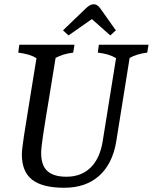

<svg xmlns="http://www.w3.org/2000/svg" viewBox="-20 -878 720 905"><path d="M83 -150Q83 -172 93 -238Q103 -304 126 -444L152 -604Q121 -623 66 -630L71 -667H331L325 -630Q276 -624 242 -605L212 -420Q191 -295 182.5 -237Q174 -179 174 -157Q174 -98 203.5 -71.5Q233 -45 293 -45Q363 -45 407 -88Q451 -131 464 -212L527 -604Q494 -624 441 -630L446 -667H680L674 -630Q625 -624 591 -605L528 -212Q511 -107 448 -50Q385 7 283 7Q180 7 131.5 -31Q83 -69 83 -150ZM384 -838Q404 -858 422 -858Q439 -858 453 -838L526 -735L500 -711L413 -788L303 -711L277 -735Z"/></svg>

Font: Caladea
Style: Italic
Weight: 400
Italic angle: -9°
Designer: Carolina Giovagnoli and Andres Torresi
Foundry: Carolina Giovagnoli & Andres Torresi
Version: Version 1.001